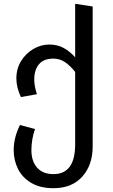

<svg xmlns="http://www.w3.org/2000/svg" viewBox="-20 -773 593 1009"><path d="M467 -739V-4Q467 94 412.5 155Q358 216 261 216Q191 216 144 188Q97 160 74.5 114.5Q52 69 52 16Q52 -50 85 -116L164 -95Q145 -40 145 16Q145 74 175 108Q205 142 261 142Q375 142 375 -15V-395Q349 -428 321.5 -446.5Q294 -465 261 -465Q209 -465 184.5 -435Q160 -405 160 -355Q160 -320 174 -278L90 -263Q66 -313 66 -361Q66 -412 91 -452.5Q116 -493 156 -516Q196 -539 239 -539Q281 -539 313.5 -521.5Q346 -504 375 -472V-753Z"/></svg>

Font: Fira GO
Style: Regular
Weight: 400
Designer: Carrois Corporate
Foundry: Carrois Corporate GbR
Version: Version 0.300